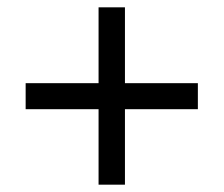

<svg xmlns="http://www.w3.org/2000/svg" viewBox="-20 -615 612 524"><path d="M321 -388H520V-317H321V-111H249V-317H50V-388H249V-595H321Z"/></svg>

Font: korean115
Style: Regular
Weight: 400
Designer: Monotype Design Team
Foundry: Monotype Imaging Inc.
Version: Version 2.013